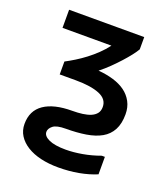

<svg xmlns="http://www.w3.org/2000/svg" viewBox="-128 -616 756 867"><g transform="rotate(20 250.0 -183.0)"><path d="M55 -526H416V-467Q408 -453 393.5 -434.5Q379 -416 360.5 -395.5Q342 -375 320 -353.5Q298 -332 274 -313Q313 -310 346.5 -300Q380 -290 404 -272.5Q428 -255 442 -229Q456 -203 456 -169Q456 -124 440 -94Q424 -64 394 -47Q364 -30 321 -23Q278 -16 225 -16Q181 -16 164 -2.5Q147 11 147 27Q147 47 175 60Q203 73 256 73Q293 73 335.5 65.5Q378 58 419 43H434V127Q396 143 349.5 151.5Q303 160 252 160Q206 160 167.5 151Q129 142 101 124.5Q73 107 57.5 82.5Q42 58 42 27Q42 -37 89.5 -69.5Q137 -102 225 -102Q251 -102 273.5 -105Q296 -108 312.5 -115Q329 -122 338.5 -134Q348 -146 348 -165Q348 -203 306.5 -220Q265 -237 192 -237H115V-299Q136 -310 159.5 -324.5Q183 -339 206 -356.5Q229 -374 250.5 -394.5Q272 -415 290 -439H55Z"/></g></svg>

Font: D2Coding ligature
Style: Bold
Weight: 700
Monospace: yes
Designer: Yong-Rak Park; Jeong-Hwan Yoon; Sang-Min Lee;
Foundry: NHN Corporation
Version: Version 1.3.2; Build 20180524